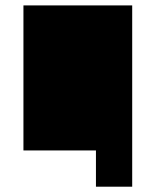

<svg xmlns="http://www.w3.org/2000/svg" viewBox="-20 -704 587 724"><path d="M68.4 -683.6H478.5V0H341.8V-136.7H68.4Z"/></svg>

Font: DatCub
Style: Bold
Weight: 700
Designer: GGBot
Version: 1.00